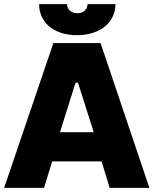

<svg xmlns="http://www.w3.org/2000/svg" viewBox="-28 -908 742 928"><path d="M161 -888C161 -799 233 -738 344 -738C455 -738 530 -799 530 -888H395C395 -862 375 -844 346 -844C318 -844 296 -861 296 -888ZM-8 0H185L224 -128H463L502 0H694L458 -700H230ZM262 -269 337 -508H349L425 -269Z"/></svg>

Font: Fixel Display ExtraBold
Style: Regular
Weight: 800
Designer: AlfaBravo + MacPaw
Foundry: Kyrylo Tkachov, Marchela Mozhyna, Serhii Makarenko, Maria Weinstein, Zakhar Kryvoshyya
Version: Version 1.211